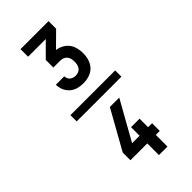

<svg xmlns="http://www.w3.org/2000/svg" viewBox="-314 -904 1129 1129"><g transform="rotate(-45 250.0 -340.0)"><path d="M64 -314V-366H436V-314ZM251 -444Q228 -444 205.5 -450Q183 -456 165.5 -471.5Q148 -487 139 -508.5Q130 -530 130 -553H200Q200 -544 204 -534.5Q208 -525 215.5 -519Q223 -513 232.5 -510.5Q242 -508 251 -508Q263 -508 274 -512.5Q285 -517 292 -526.5Q299 -536 301.5 -547.5Q304 -559 304 -571Q304 -583 301.5 -594.5Q299 -606 292 -615.5Q285 -625 273.5 -630Q262 -635 251 -635H191V-698L278 -785H131V-848H364V-785L275 -697Q297 -694 317.5 -683Q338 -672 351 -654.5Q364 -637 369.5 -615Q375 -593 375 -571Q375 -545 367.5 -520.5Q360 -496 343 -478Q326 -460 301.5 -452Q277 -444 251 -444ZM266 168V71H126V7L262 -236H340L204 7H266V-64H337V7H370V71H337V168Z"/></g></svg>

Font: Iosevka Fuck
Style: Regular
Weight: 400
Monospace: yes
Designer: Belleve Invis
Foundry: Belleve Invis
Version: Version 28.0.7; ttfautohint (v1.8.3)